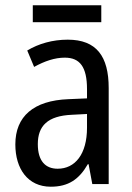

<svg xmlns="http://www.w3.org/2000/svg" viewBox="-20 -696 500 726"><path d="M363 -676H104V-612H363ZM236 -546C179 -546 126 -531 83 -505L109 -443C149 -465 187 -478 225 -478C282 -478 309 -443 309 -359V-324L239 -321C107 -316 38 -256 38 -150C38 -58 85 10 172 10C239 10 279 -18 312 -75H315L329 0H391V-363C391 -483 345 -546 236 -546ZM252 -262 309 -265V-213C309 -113 264 -58 198 -58C152 -58 123 -87 123 -151C123 -220 160 -258 252 -262Z"/></svg>

Font: Noto Sans Telugu Condensed
Style: Regular
Weight: 400
Width: 3
Designer: Jelle Bosma - Monotype Design Team
Foundry: Monotype Imaging Inc.
Version: Version 2.005